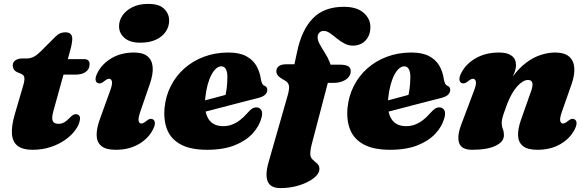

<svg xmlns="http://www.w3.org/2000/svg" viewBox="-20 -755 3012 987"><path d="M89.5 -375 69.5 -383.5Q57 -389 51.2 -398.2Q45.5 -407.5 45.5 -419Q45.5 -435.5 59.2 -445Q73 -454.5 96 -454.5H117Q137.5 -454.5 154.2 -463.5Q171 -472.5 188 -489.5L265 -566.5Q277.5 -579 289.8 -584Q302 -589 316.5 -589Q334.5 -589 343 -580Q351.5 -571 351.5 -556.5Q351.5 -548 349.2 -532.8Q347 -517.5 341.5 -498L254 -182.5Q244.5 -147.5 251.2 -133Q258 -118.5 281.5 -118.5Q296 -118.5 309.5 -125.8Q323 -133 338.5 -149.5Q348.5 -160 355.5 -164Q362.5 -168 370.5 -168Q380.5 -168 386.8 -160.8Q393 -153.5 391 -140.5Q387.5 -114.5 368 -87.2Q348.5 -60 316 -36.8Q283.5 -13.5 240.5 0.8Q197.5 15 146.5 15Q97.5 15 71.2 -4.8Q45 -24.5 41.5 -65.2Q38 -106 56.5 -169.5L97.5 -309Q107.5 -342 105.2 -355.8Q103 -369.5 89.5 -375ZM271.5 -371.5 296.5 -451H413Q440.5 -451 440.5 -424.5Q440.5 -400 421.2 -385.8Q402 -371.5 369.5 -371.5Z M701 -180.5Q689.5 -146.5 692.8 -133.2Q696 -120 706 -120Q711.5 -120 717 -122.8Q722.5 -125.5 731 -132Q743 -142 750.8 -143.8Q758.5 -145.5 766 -141.5Q775.5 -136.5 776.2 -123Q777 -109.5 766 -88.5Q742 -42 692.2 -13.5Q642.5 15 575 15Q524.5 15 501 -4.5Q477.5 -24 476.8 -58.8Q476 -93.5 492.5 -140L546.5 -289.5Q559 -323.5 555.2 -336.8Q551.5 -350 541.5 -350Q536 -350 530.5 -347.5Q525 -345 516.5 -338Q504.5 -328.5 496.8 -326.8Q489 -325 481.5 -328.5Q472 -333.5 471.2 -347Q470.5 -360.5 481.5 -381.5Q505 -427.5 554 -456.2Q603 -485 669 -485Q714 -485 737.8 -466Q761.5 -447 764.8 -410.8Q768 -374.5 750 -322.5ZM702 -535.5Q648 -535.5 620 -560Q592 -584.5 592 -620Q592 -649.5 610 -675.8Q628 -702 661.5 -718.5Q695 -735 742 -735Q798.5 -735 824 -709.5Q849.5 -684 849.5 -649.5Q849.5 -617 831.2 -591Q813 -565 780 -550.2Q747 -535.5 702 -535.5Z M926.5 -210.5Q926.5 -210.5 943.2 -215Q960 -219.5 986.8 -226.5Q1013.5 -233.5 1044.2 -241.8Q1075 -250 1104.5 -257.8Q1134 -265.5 1155 -271.5L1135 -249.5Q1141 -269.5 1144.8 -297.2Q1148.5 -325 1149 -359Q1149 -385 1141.2 -399.5Q1133.5 -414 1117.5 -414Q1104 -414 1091 -402.8Q1078 -391.5 1066.8 -370.2Q1055.5 -349 1047.2 -318.8Q1039 -288.5 1035 -250Q1028.5 -179.5 1052 -143Q1075.5 -106.5 1127 -106.5Q1152.5 -106.5 1174 -115Q1195.5 -123.5 1214.5 -138.2Q1233.5 -153 1250 -172Q1266 -190.5 1276.5 -197Q1287 -203.5 1299.5 -203Q1314 -202.5 1322.8 -189.8Q1331.5 -177 1324 -149Q1313 -106.5 1278.8 -69Q1244.5 -31.5 1186.5 -8.2Q1128.5 15 1044.5 15Q961.5 15 911 -11.5Q860.5 -38 840.2 -86.5Q820 -135 826 -201Q832 -261.5 858.2 -313.2Q884.5 -365 928 -403.5Q971.5 -442 1029 -463.5Q1086.5 -485 1154.5 -485Q1209.5 -485 1244.2 -467Q1279 -449 1297.2 -418.2Q1315.5 -387.5 1321 -348Q1323 -336.5 1327 -327.2Q1331 -318 1338 -315Q1345.5 -312 1349.8 -307Q1354 -302 1354 -293Q1354 -280.5 1344.2 -269.5Q1334.5 -258.5 1308 -251.5Q1284 -245.5 1247.2 -236Q1210.5 -226.5 1168 -215.5Q1125.5 -204.5 1083.8 -193.5Q1042 -182.5 1007.5 -173.8Q973 -165 952.2 -159.5Q931.5 -154 931.5 -154Z M1584 -329 1619.5 -423 1727.5 -422.5Q1754 -422.5 1768.5 -415.2Q1783 -408 1783 -388Q1783 -372 1771.8 -358.5Q1760.5 -345 1740.5 -337Q1720.5 -329 1694 -329ZM1400.5 -388.5Q1400.5 -404.5 1413 -414.5Q1425.5 -424.5 1450 -424.5H1493.5L1508.5 -494Q1532 -603 1589.2 -661.5Q1646.5 -720 1747.5 -720Q1814.5 -720 1849.2 -689.2Q1884 -658.5 1884 -617Q1884 -573 1859 -546.8Q1834 -520.5 1794 -520.5Q1770 -520.5 1749.2 -532Q1728.5 -543.5 1710.5 -558.2Q1692.5 -573 1676.2 -584.5Q1660 -596 1644.5 -596Q1632 -596 1624.2 -589.5Q1616.5 -583 1613.5 -571.5Q1610 -554 1621.5 -531.8Q1633 -509.5 1649.2 -484.5Q1665.5 -459.5 1675.8 -433.2Q1686 -407 1679 -381.5L1582 -11.5Q1578 4 1576.5 15.8Q1575 27.5 1575 35.5Q1575 54 1586.8 65Q1598.5 76 1610.2 86Q1622 96 1622 113Q1622 138 1592.8 160.8Q1563.5 183.5 1517.8 197.8Q1472 212 1422 212Q1370.5 212 1356.2 177.8Q1342 143.5 1360.5 79.5L1459 -265Q1469 -300.5 1465 -316.5Q1461 -332.5 1443 -342Q1416.5 -356.5 1408.5 -367Q1400.5 -377.5 1400.5 -388.5Z M1867 -210.5Q1867 -210.5 1883.8 -215Q1900.5 -219.5 1927.2 -226.5Q1954 -233.5 1984.8 -241.8Q2015.5 -250 2045 -257.8Q2074.5 -265.5 2095.5 -271.5L2075.5 -249.5Q2081.5 -269.5 2085.2 -297.2Q2089 -325 2089.5 -359Q2089.5 -385 2081.8 -399.5Q2074 -414 2058 -414Q2044.5 -414 2031.5 -402.8Q2018.5 -391.5 2007.2 -370.2Q1996 -349 1987.8 -318.8Q1979.5 -288.5 1975.5 -250Q1969 -179.5 1992.5 -143Q2016 -106.5 2067.5 -106.5Q2093 -106.5 2114.5 -115Q2136 -123.5 2155 -138.2Q2174 -153 2190.5 -172Q2206.5 -190.5 2217 -197Q2227.5 -203.5 2240 -203Q2254.5 -202.5 2263.2 -189.8Q2272 -177 2264.5 -149Q2253.5 -106.5 2219.2 -69Q2185 -31.5 2127 -8.2Q2069 15 1985 15Q1902 15 1851.5 -11.5Q1801 -38 1780.8 -86.5Q1760.5 -135 1766.5 -201Q1772.5 -261.5 1798.8 -313.2Q1825 -365 1868.5 -403.5Q1912 -442 1969.5 -463.5Q2027 -485 2095 -485Q2150 -485 2184.8 -467Q2219.5 -449 2237.8 -418.2Q2256 -387.5 2261.5 -348Q2263.5 -336.5 2267.5 -327.2Q2271.5 -318 2278.5 -315Q2286 -312 2290.2 -307Q2294.5 -302 2294.5 -293Q2294.5 -280.5 2284.8 -269.5Q2275 -258.5 2248.5 -251.5Q2224.5 -245.5 2187.8 -236Q2151 -226.5 2108.5 -215.5Q2066 -204.5 2024.2 -193.5Q1982.5 -182.5 1948 -173.8Q1913.5 -165 1892.8 -159.5Q1872 -154 1872 -154Z M2352 -328.5Q2342.5 -333.5 2341.8 -347Q2341 -360.5 2352 -381.5Q2376.5 -428 2427 -456.5Q2477.5 -485 2546 -485Q2588 -485 2610.2 -468.5Q2632.5 -452 2632.5 -421Q2632.5 -402.5 2623.8 -380Q2615 -357.5 2603.5 -333.2Q2592 -309 2582.2 -285Q2572.5 -261 2571 -239.5L2554 -244Q2580.5 -312.5 2614.2 -359Q2648 -405.5 2685.5 -433.2Q2723 -461 2761 -473Q2799 -485 2833.5 -485Q2882 -485 2906 -463.8Q2930 -442.5 2932.2 -405.2Q2934.5 -368 2917.5 -320L2868.5 -180.5Q2856.5 -146.5 2860 -133.2Q2863.5 -120 2873.5 -120Q2879 -120 2884.5 -122.8Q2890 -125.5 2898.5 -132Q2910.5 -142 2918.2 -143.8Q2926 -145.5 2933.5 -141.5Q2943 -136.5 2943.8 -123Q2944.5 -109.5 2933.5 -88.5Q2909.5 -42 2859.8 -13.5Q2810 15 2742.5 15Q2692 15 2668.2 -4.2Q2644.5 -23.5 2643.2 -58.2Q2642 -93 2658 -138.5L2707 -277.5Q2720 -310.5 2717 -327.2Q2714 -344 2694 -344Q2681 -344 2666.8 -335.2Q2652.5 -326.5 2638.5 -310.8Q2624.5 -295 2611.8 -273Q2599 -251 2588.5 -224Q2579.5 -200 2572.8 -181Q2566 -162 2562.5 -147.8Q2559 -133.5 2559 -122.5Q2559 -106 2564.8 -92Q2570.5 -78 2570.5 -60Q2570.5 -26 2527.5 -5.5Q2484.5 15 2407 15Q2352.5 15 2340.5 -19.5Q2328.5 -54 2350.5 -113L2417 -289.5Q2430 -323.5 2426 -336.8Q2422 -350 2412 -350Q2406.5 -350 2401 -347.5Q2395.5 -345 2387 -338Q2375 -328.5 2367.2 -326.8Q2359.5 -325 2352 -328.5Z"/></svg>

Font: Fraunces
Style: Italic
Weight: 900
Italic angle: -16°
Version: Version 1.000;[0bf87f6ff]